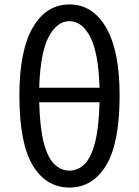

<svg xmlns="http://www.w3.org/2000/svg" viewBox="-20 -829 623 862"><path d="M427 -370H156Q159 -256 176.5 -188.5Q194 -121 224 -92Q254 -63 292 -63Q330 -63 359.5 -92Q389 -121 406.5 -188.5Q424 -256 427 -370ZM156 -435H427Q422 -593 385 -663.5Q348 -734 292 -734Q236 -734 198.5 -663.5Q161 -593 156 -435ZM292 -809Q396 -809 456.5 -705Q517 -601 517 -401Q517 -186 456.5 -86.5Q396 13 292 13Q187 13 127 -86.5Q67 -186 67 -401Q67 -601 127 -705Q187 -809 292 -809Z"/></svg>

Font: Noto Sans CJK KR Regular (TTF)
Style: Regular
Weight: 400
Designer: Ryoko NISHIZUKA 西塚涼子 (kana & ideographs); Paul D. Hunt (Latin, Greek & Cyrillic); Wenlong ZHANG 张文龙 (bopomofo); Sandoll 
Foundry: Adobe Systems Incorporated
Version: Version 1.004;PS 1.004;hotconv 1.0.82;makeotf.lib2.5.63406